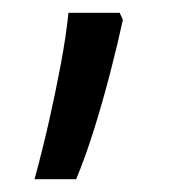

<svg xmlns="http://www.w3.org/2000/svg" viewBox="-20 -147 270 300"><path d="M172 -116Q164 -79 152.5 -34.5Q141 10 127.5 53.5Q114 97 99 133H34Q47 85 57 40.5Q67 -4 75 -46.5Q83 -89 87 -127H167Z"/></svg>

Font: Noto Sans Hebrew Thin
Style: Regular
Weight: 400
Version: Version 3.001